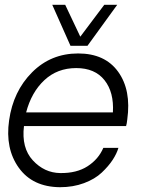

<svg xmlns="http://www.w3.org/2000/svg" viewBox="-20 -776 598 801"><path d="M274 -585 198 -756H252L315 -623L415 -756H469L345 -585ZM511 -278Q509 -259 506 -250H80Q69 -159 117 -107Q165 -55 231 -54Q300 -53 345.5 -82.5Q391 -112 411 -159H474Q467 -135 450 -109Q433 -83 404.5 -56Q376 -29 330.5 -12Q285 5 230 5Q116 4 58.5 -76Q1 -156 18 -274Q35 -395 113.5 -474Q192 -553 306 -553Q418 -553 473 -476.5Q528 -400 511 -278ZM298 -492Q219 -492 165 -441.5Q111 -391 89 -307H451Q456 -391 416 -441.5Q376 -492 298 -492Z"/></svg>

Font: Oakes Grotesk Light
Style: Italic
Weight: 300
Italic angle: -8°
Designer: Samuel Oakes
Foundry: Samuel Oakes
Version: Version 1.000;PS 001.000;hotconv 1.0.88;makeotf.lib2.5.64775